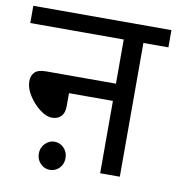

<svg xmlns="http://www.w3.org/2000/svg" viewBox="-75 -690 719 779"><g transform="rotate(10 284.5 -300.0)"><path d="M0 -622H569V-551H466V0H385V-298H204V-244Q204 -216 190 -202Q176 -188 153 -188Q129 -188 102 -209Q75 -230 56 -260Q37 -290 37 -318Q37 -341 50.5 -355Q64 -369 98 -369H385V-551H0ZM126 -36Q126 -60 142.5 -77Q159 -94 181 -94Q204 -94 220 -77Q236 -60 236 -36Q236 -11 220 5.5Q204 22 181 22Q159 22 142.5 5.5Q126 -11 126 -36Z"/></g></svg>

Font: Noto Sans
Style: Italic
Weight: 400
Italic angle: -12°
Designer: Monotype Design Team
Foundry: Monotype Imaging Inc.
Version: Version 2.013; ttfautohint (v1.8.4.7-5d5b)